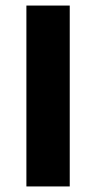

<svg xmlns="http://www.w3.org/2000/svg" viewBox="-20 -671 346 691"><path d="M75 0H231V-651H75Z"/></svg>

Font: Source Sans Pro
Style: Bold
Weight: 700
Designer: Paul D. Hunt
Foundry: Adobe Systems Incorporated
Version: Version 3.006;hotconv 1.0.111;makeotfexe 2.5.65597